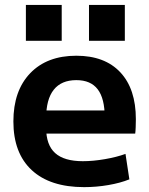

<svg xmlns="http://www.w3.org/2000/svg" viewBox="-20 -759 612 789"><path d="M325.7 10Q185.7 10 110.3 -60Q35 -130 35 -260Q35 -386 104 -458Q173 -530 293.7 -530Q410.7 -530 474.5 -461.8Q538.3 -393.7 538.3 -269.3Q538.3 -254.7 537.6 -236.7Q537 -218.7 535.6 -210H111.6V-305H429.4L410.4 -276Q410.4 -354.3 381.5 -392Q352.7 -429.7 293.7 -429.7Q232.3 -429.7 201 -390.4Q169.6 -351 169.6 -273.3V-233.3Q169.6 -163.3 206.6 -130Q243.6 -96.6 320.3 -96.6Q362.7 -96.6 411 -105Q459.3 -113.3 495.7 -126.6L511.6 -22Q474.6 -7 425.1 1.5Q375.7 10 325.7 10ZM345.7 -591.4V-738.6H493V-591.4ZM86.4 -591.4V-738.6H233.6V-591.4Z"/></svg>

Font: M PLUS 1 Thin
Style: Regular
Weight: 100
Designer: Coji Morishita
Foundry: UNDERFOREST DESIGN
Version: Version 1.001